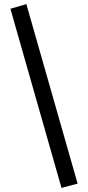

<svg xmlns="http://www.w3.org/2000/svg" viewBox="-20 -742 432 940"><path d="M281 178 31 -699 109 -722 360 157Z"/></svg>

Font: EauTest Semibold
Style: Regular
Weight: 600
Designer: Christian Thalmann (Catharsis Fonts)
Version: Version 0.001;PS 000.001;hotconv 1.0.88;makeotf.lib2.5.64775